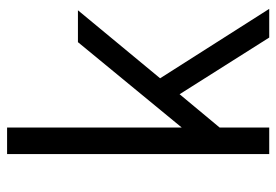

<svg xmlns="http://www.w3.org/2000/svg" viewBox="-139 -641 780 542"><g transform="rotate(-90 251.0 -370.0)"><path d="M87 -740H162V-247L403 -540H493L301 -308L497 0H416L256 -253L162 -140V0H87Z"/></g></svg>

Font: Pathway Extreme 8pt Thin 12pt Light
Style: Regular
Weight: 300
Version: Version 1.001;gftools[0.9.26]